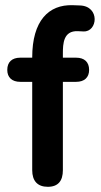

<svg xmlns="http://www.w3.org/2000/svg" viewBox="-20 -711 388 739"><path d="M164 8C204 8 222 -15 222 -56V-396H273C305 -396 323 -413 323 -442C323 -472 305 -489 273 -489H222V-505C222 -543 224 -593 279 -591L301 -590C356 -587 366 -687 288 -690L260 -691C167 -694 104 -631 104 -490V-489H58C26 -489 8 -472 8 -442C8 -413 26 -396 58 -396H104V-56C104 -15 124 8 164 8Z"/></svg>

Font: SN Pro SemiBold
Style: Regular
Weight: 600
Designer: Tobias Whetton
Foundry: Supernotes
Version: Version 1.003;Glyphs 3.3 (3324)